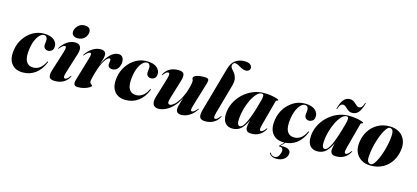

<svg xmlns="http://www.w3.org/2000/svg" viewBox="-71 -1308 4527 2086"><g transform="rotate(15 2193.0 -265.0)"><path d="M295.5 -443Q274.5 -443 251.5 -421Q228.5 -399 209.8 -357.8Q191 -316.5 182.5 -258.5Q168 -162 192.8 -116.5Q217.5 -71 274 -71Q312.5 -71 346 -94.5Q379.5 -118 404.5 -170Q407.5 -176 411.5 -175Q417 -173.5 413.5 -165.5Q379 -79.5 318 -34.8Q257 10 176.5 10Q91.5 10 48.8 -46.8Q6 -103.5 23 -206.5Q34 -276 72.5 -333Q111 -390 168.2 -423.8Q225.5 -457.5 292.5 -457.5Q371.5 -457.5 409.5 -423.8Q447.5 -390 442 -342.5Q438.5 -314.5 420.5 -301.8Q402.5 -289 381.5 -289Q359.5 -289 344.8 -303.5Q330 -318 331.5 -343Q332 -360.5 334 -370Q336 -379.5 336 -399Q336 -417.5 326.2 -430.2Q316.5 -443 295.5 -443Z M655 -503Q625 -503 608 -518.5Q591 -534 591 -558Q591 -580.5 604.5 -603.8Q618 -627 641.5 -642.5Q665 -658 696 -658Q733 -658 749 -642.5Q765 -627 765 -603.5Q765 -564.5 736 -533.8Q707 -503 655 -503ZM634 -115Q621 -73 624.5 -58.8Q628 -44.5 639.5 -44.5Q649.5 -44.5 661.2 -53Q673 -61.5 690 -84Q696 -92 698 -91.5Q703 -91.5 697 -79Q678 -40.5 638 -15.5Q598 9.5 537.5 9.5Q486.5 9.5 475.2 -16.5Q464 -42.5 480.5 -96L552 -322.5Q563 -358 561.2 -372.2Q559.5 -386.5 548 -386.5Q537.5 -386.5 524.8 -377.5Q512 -368.5 490 -343.5Q484.5 -338 482 -338Q478.5 -338.5 483 -345.5Q512 -393.5 554.8 -423.2Q597.5 -453 645.5 -453Q688.5 -453 705 -425Q721.5 -397 704.5 -341Z M764.5 -338Q761.5 -338.5 765.5 -345.5Q794.5 -393.5 840 -423.2Q885.5 -453 933 -453Q964 -453 978.2 -439.5Q992.5 -426 992.5 -403.5Q992.5 -377.5 983.5 -349.5Q974.5 -321.5 962.5 -288.5Q998 -366 1042.2 -409.5Q1086.5 -453 1133.5 -453Q1167.5 -453 1182.8 -426.5Q1198 -400 1192.5 -362.5Q1185.5 -320 1162.8 -297.5Q1140 -275 1108.5 -275Q1086 -275 1072.2 -285.8Q1058.5 -296.5 1058.5 -319Q1058.5 -330.5 1061 -341.2Q1063.5 -352 1063.5 -361.5Q1063.5 -381.5 1050 -381.5Q1028.5 -381.5 997 -333.5Q965.5 -285.5 938.5 -192Q928.5 -155.5 921.5 -129Q914.5 -102.5 914.5 -87Q914.5 -73.5 921.8 -66.2Q929 -59 936.2 -54.2Q943.5 -49.5 943.5 -44.5Q943.5 -36 923.2 -23.2Q903 -10.5 869.8 -0.5Q836.5 9.5 797.5 9.5Q762.5 9.5 755 -9.5Q747.5 -28.5 757 -61.5L834.5 -323Q845.5 -358.5 843.8 -372.5Q842 -386.5 830.5 -386.5Q820.5 -386.5 807.5 -377.5Q794.5 -368.5 772.5 -343.5Q767.5 -338 764.5 -338Z M1452.5 -443Q1431.5 -443 1408.5 -421Q1385.5 -399 1366.8 -357.8Q1348 -316.5 1339.5 -258.5Q1325 -162 1349.8 -116.5Q1374.5 -71 1431 -71Q1469.5 -71 1503 -94.5Q1536.5 -118 1561.5 -170Q1564.5 -176 1568.5 -175Q1574 -173.5 1570.5 -165.5Q1536 -79.5 1475 -34.8Q1414 10 1333.5 10Q1248.5 10 1205.8 -46.8Q1163 -103.5 1180 -206.5Q1191 -276 1229.5 -333Q1268 -390 1325.2 -423.8Q1382.5 -457.5 1449.5 -457.5Q1528.5 -457.5 1566.5 -423.8Q1604.5 -390 1599 -342.5Q1595.5 -314.5 1577.5 -301.8Q1559.5 -289 1538.5 -289Q1516.5 -289 1501.8 -303.5Q1487 -318 1488.5 -343Q1489 -360.5 1491 -370Q1493 -379.5 1493 -399Q1493 -417.5 1483.2 -430.2Q1473.5 -443 1452.5 -443Z M2129.5 -105.5Q2134 -105 2128.5 -98Q2099.5 -50 2054 -20.2Q2008.5 9.5 1961 9.5Q1901.5 9.5 1901.5 -41.5Q1901.5 -59.5 1907.8 -83.8Q1914 -108 1922 -132.5Q1930 -157 1936 -176Q1900.5 -105.5 1859 -65Q1817.5 -24.5 1777.2 -7.5Q1737 9.5 1705 9.5Q1657.5 9.5 1642.8 -21.8Q1628 -53 1645 -109.5L1711.5 -328.5Q1724 -371 1720.5 -385Q1717 -399 1705.5 -399Q1695.5 -399 1683.8 -390.2Q1672 -381.5 1655 -359.5Q1649.5 -351.5 1647 -351.5Q1642 -352 1648 -364.5Q1667 -403 1706.5 -428Q1746 -453 1807 -453Q1858 -453 1869 -427.2Q1880 -401.5 1863.5 -347.5L1800.5 -140.5Q1787 -96.5 1791.2 -80.8Q1795.5 -65 1813.5 -65Q1830 -65 1855 -84.8Q1880 -104.5 1908 -147.8Q1936 -191 1960.5 -261Q1973.5 -299 1979.5 -329.8Q1985.5 -360.5 1985.5 -376Q1985.5 -386.5 1981 -393Q1976.5 -399.5 1976.5 -409.5Q1976.5 -429 2009 -441Q2041.5 -453 2101 -453Q2137.5 -453 2144.5 -439.2Q2151.5 -425.5 2142 -393.5L2059.5 -120.5Q2048.5 -85 2050.2 -71Q2052 -57 2063.5 -57Q2073.5 -57 2086.5 -66Q2099.5 -75 2121.5 -100Q2127 -105.5 2129.5 -105.5Z M2477 -732Q2519 -732 2539.5 -716.5Q2560 -701 2560 -680Q2560 -661.5 2547 -649.2Q2534 -637 2511 -637Q2489 -637 2465.2 -649Q2441.5 -661 2419.8 -673Q2398 -685 2383 -685Q2370.5 -685 2361.2 -674Q2352 -663 2352 -648.5Q2352 -632 2366.2 -615.8Q2380.5 -599.5 2396.8 -578.2Q2413 -557 2420.5 -524.8Q2428 -492.5 2415 -444L2322.5 -115Q2310.5 -72 2313.5 -58.2Q2316.5 -44.5 2328 -44.5Q2338 -44.5 2349.8 -53Q2361.5 -61.5 2378.5 -84Q2384.5 -92 2386.5 -91.5Q2391.5 -91.5 2385.5 -79Q2366.5 -40.5 2326.5 -15.5Q2286.5 9.5 2230.5 9.5Q2180 9.5 2167.8 -17.5Q2155.5 -44.5 2169.5 -96L2311.5 -599.5Q2331 -670 2372.8 -701Q2414.5 -732 2477 -732Z M2838 -118Q2826 -73 2828.5 -58.8Q2831 -44.5 2843 -44.5Q2853 -44.5 2864.5 -53Q2876 -61.5 2893 -84Q2899 -92 2901.5 -91.5Q2906 -91.5 2900.5 -79Q2881 -40.5 2842.2 -15.5Q2803.5 9.5 2748.5 9.5Q2713 9.5 2698.5 -5.2Q2684 -20 2684 -46.5Q2684 -58.5 2688.2 -80Q2692.5 -101.5 2698.5 -126Q2668.5 -60 2630.5 -25.2Q2592.5 9.5 2536 9.5Q2481.5 9.5 2452.5 -26Q2423.5 -61.5 2427 -128Q2429.5 -190.5 2457 -248.8Q2484.5 -307 2531.5 -353Q2578.5 -399 2639.8 -426Q2701 -453 2771.5 -453Q2815.5 -453 2853.5 -446.5Q2891.5 -440 2914.8 -432Q2938 -424 2938 -419.5Q2938 -411 2926.8 -409.8Q2915.5 -408.5 2913 -398.5ZM2578.5 -112.5Q2575.5 -69.5 2584.5 -52.8Q2593.5 -36 2607 -36Q2642 -36 2679.5 -120.2Q2717 -204.5 2760 -366Q2769 -401 2768 -421Q2767 -441 2747.5 -441Q2718.5 -441 2689.8 -410Q2661 -379 2636.8 -329.2Q2612.5 -279.5 2597 -222.2Q2581.5 -165 2578.5 -112.5Z M3231 -443Q3210 -443 3187 -421Q3164 -399 3145.2 -357.8Q3126.5 -316.5 3118 -258.5Q3103.5 -162 3128.2 -116.5Q3153 -71 3209.5 -71Q3248 -71 3281.5 -94.5Q3315 -118 3340 -170Q3343 -176 3347 -175Q3352.5 -173.5 3349 -165.5Q3314.5 -79.5 3253.5 -34.8Q3192.5 10 3112 10Q3027 10 2984.2 -46.8Q2941.5 -103.5 2958.5 -206.5Q2969.5 -276 3008 -333Q3046.5 -390 3103.8 -423.8Q3161 -457.5 3228 -457.5Q3307 -457.5 3345 -423.8Q3383 -390 3377.5 -342.5Q3374 -314.5 3356 -301.8Q3338 -289 3317 -289Q3295 -289 3280.2 -303.5Q3265.5 -318 3267 -343Q3267.5 -360.5 3269.5 -370Q3271.5 -379.5 3271.5 -399Q3271.5 -417.5 3261.8 -430.2Q3252 -443 3231 -443ZM3134.5 -2.5H3144.5L3089 54.5H3119.5Q3168.5 54.5 3189.2 74.5Q3210 94.5 3201.5 126Q3192.5 160.5 3161 181.5Q3129.5 202.5 3083 202.5Q3047 202.5 3026.5 190Q3006 177.5 3000.5 160.5Q2999 157 3003 154.5Q3007 152 3010 157.5Q3021.5 187.5 3058 187.5Q3102 187.5 3118.5 123.5Q3125.5 95.5 3116.2 80.2Q3107 65 3082.5 65H3076Q3069 65 3075.5 58Z M3792 -118Q3780 -73 3782.5 -58.8Q3785 -44.5 3797 -44.5Q3807 -44.5 3818.5 -53Q3830 -61.5 3847 -84Q3853 -92 3855.5 -91.5Q3860 -91.5 3854.5 -79Q3835 -40.5 3796.2 -15.5Q3757.5 9.5 3702.5 9.5Q3667 9.5 3652.5 -5.2Q3638 -20 3638 -46.5Q3638 -58.5 3642.2 -80Q3646.5 -101.5 3652.5 -126Q3622.5 -60 3584.5 -25.2Q3546.5 9.5 3490 9.5Q3435.5 9.5 3406.5 -26Q3377.5 -61.5 3381 -128Q3383.5 -190.5 3411 -248.8Q3438.5 -307 3485.5 -353Q3532.5 -399 3593.8 -426Q3655 -453 3725.5 -453Q3769.5 -453 3807.5 -446.5Q3845.5 -440 3868.8 -432Q3892 -424 3892 -419.5Q3892 -411 3880.8 -409.8Q3869.5 -408.5 3867 -398.5ZM3532.5 -112.5Q3529.5 -69.5 3538.5 -52.8Q3547.5 -36 3561 -36Q3596 -36 3633.5 -120.2Q3671 -204.5 3714 -366Q3723 -401 3722 -421Q3721 -441 3701.5 -441Q3672.5 -441 3643.8 -410Q3615 -379 3590.8 -329.2Q3566.5 -279.5 3551 -222.2Q3535.5 -165 3532.5 -112.5ZM3747 -492Q3726 -492 3710.5 -501.2Q3695 -510.5 3682.8 -522.5Q3670.5 -534.5 3658.8 -543.8Q3647 -553 3633 -553Q3598 -553 3582 -495Q3580.5 -489 3576 -489Q3572 -489 3573.5 -495Q3590.5 -561.5 3617.8 -596Q3645 -630.5 3690.5 -630.5Q3711.5 -630.5 3727 -621.2Q3742.5 -612 3754.8 -600Q3767 -588 3779 -578.8Q3791 -569.5 3804.5 -569.5Q3839.5 -569.5 3855.5 -627.5Q3857 -633.5 3861.5 -633.5Q3866 -633.5 3864.5 -627.5Q3847.5 -561.5 3820 -526.8Q3792.5 -492 3747 -492Z M4184 -456.5Q4245 -456 4289 -429.8Q4333 -403.5 4354.2 -356.5Q4375.5 -309.5 4368 -246Q4360 -175.5 4325 -117.5Q4290 -59.5 4230.2 -25Q4170.5 9.5 4089 9.5Q4031.5 9.5 3987.8 -15.8Q3944 -41 3921.8 -87.8Q3899.5 -134.5 3907 -198.5Q3915.5 -273.5 3952.2 -332Q3989 -390.5 4048.2 -424Q4107.5 -457.5 4184 -456.5ZM4089 -6Q4106 -6 4124.5 -29.8Q4143 -53.5 4160.5 -92.2Q4178 -131 4192.5 -177.8Q4207 -224.5 4216.2 -271.5Q4225.5 -318.5 4227.5 -357Q4231.5 -404 4220.2 -422Q4209 -440 4189 -441Q4171.5 -441.5 4152.8 -418Q4134 -394.5 4116 -355.8Q4098 -317 4083.2 -270Q4068.5 -223 4059 -175.5Q4049.5 -128 4047.5 -88Q4043.5 -40 4055.8 -23Q4068 -6 4089 -6Z"/></g></svg>

Font: Fraunces 144pt
Style: Bold Italic
Weight: 700
Italic angle: -16°
Version: Version 1.000;[b76b70a41]